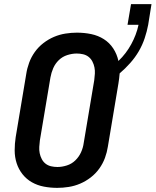

<svg xmlns="http://www.w3.org/2000/svg" viewBox="-20 -901 753 929"><path d="M257 8Q224 8 192.5 2Q161 -4 134.5 -19Q108 -34 89 -58Q70 -82 60.5 -111.5Q51 -141 51 -173.5Q51 -206 56 -238L107 -543Q111 -570 121 -597.5Q131 -625 148.5 -649.5Q166 -674 190 -692.5Q214 -711 241 -722.5Q268 -734 296.5 -738.5Q325 -743 352 -743Q388 -743 421.5 -736Q455 -729 482.5 -711.5Q510 -694 528 -666.5Q546 -639 553 -606Q572 -624 587.5 -644.5Q603 -665 615 -687Q627 -709 636 -732.5Q645 -756 650 -780V-781H597L614 -881H713L697 -781Q691 -749 680 -716Q669 -683 651.5 -653Q634 -623 610 -596Q586 -569 559 -546Q558 -534 556.5 -521.5Q555 -509 553 -497L502 -192Q498 -165 488 -137.5Q478 -110 460.5 -85.5Q443 -61 419 -42.5Q395 -24 368 -12.5Q341 -1 312.5 3.5Q284 8 257 8ZM258 -93Q280 -93 303.5 -100.5Q327 -108 344.5 -125Q362 -142 372 -164Q382 -186 385 -209L436 -513Q438 -529 439 -544.5Q440 -560 437 -575Q434 -590 427 -603.5Q420 -617 408.5 -626Q397 -635 382 -638.5Q367 -642 351 -642Q329 -642 305.5 -634.5Q282 -627 264.5 -610Q247 -593 237.5 -571Q228 -549 224 -526L173 -222Q171 -206 170 -190.5Q169 -175 172 -160Q175 -145 182 -131.5Q189 -118 200.5 -109Q212 -100 227 -96.5Q242 -93 258 -93Z"/></svg>

Font: Iosevka SS04 Extended
Style: Bold Italic
Weight: 700
Width: 7
Italic angle: -9°
Monospace: yes
Designer: Belleve Invis
Foundry: Belleve Invis
Version: Version 19.0.0; ttfautohint (v1.8.4)